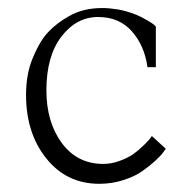

<svg xmlns="http://www.w3.org/2000/svg" viewBox="-20 -446 468 471"><path d="M231 -426.3Q248 -426.3 269 -422.9Q290 -419.4 314.5 -409.7Q326.7 -404.8 342.3 -395.5Q354.5 -388.2 357.4 -385.7Q360.8 -382.8 362.3 -380.9V-281.2H341.8Q334.5 -334 303.5 -369.1Q272.5 -404.3 220.7 -404.3Q167.5 -404.3 130.6 -356.2Q93.8 -308.1 93.8 -224.6Q93.8 -146.5 131.6 -95.2Q169.4 -43.9 233.4 -43.9Q253.4 -43.9 273.4 -51.3Q293.5 -58.6 306.4 -67.6Q319.3 -76.7 331.3 -88.4Q343.3 -100.1 346.9 -104.7Q350.6 -109.4 352.5 -112.3L386.7 -81.1L380.4 -72.3Q374 -63.5 360.1 -50.8Q346.2 -38.1 327.9 -25.4Q309.6 -12.7 281.7 -3.9Q253.9 4.9 223.6 4.9Q143.6 4.9 93.8 -57.1Q43.9 -119.1 43.9 -212.9Q43.9 -263.7 59.6 -301.8Q78.1 -347.2 99.6 -368.7Q119.1 -389.2 148.9 -406.2Q183.6 -426.3 231 -426.3Z"/></svg>

Font: Buda Light
Style: Regular
Weight: 300
Version: Version 1.003